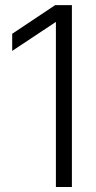

<svg xmlns="http://www.w3.org/2000/svg" viewBox="-20 -748 383 768"><path d="M267.6 -727.5V0H203.6V-659.7H202.6L28.8 -544.4V-612.8L200.7 -727.5Z"/></svg>

Font: Inter Display Light
Style: Regular
Weight: 300
Designer: Rasmus Andersson
Foundry: rsms
Version: Version 4.000;git-a52131595